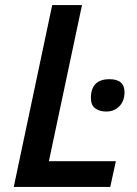

<svg xmlns="http://www.w3.org/2000/svg" viewBox="-20 -734 537 754"><path d="M34 0 185 -714H302L172 -101H435L413 0ZM397 -296Q429 -296 449 -317Q469 -338 469 -372Q469 -423 410 -423Q337 -423 337 -349Q337 -321 354 -308.5Q371 -296 397 -296Z"/></svg>

Font: Noto Sans UI Medium
Style: Italic
Weight: 500
Italic angle: -12°
Designer: Monotype Design Team
Foundry: Monotype Imaging Inc.
Version: Version 1.901